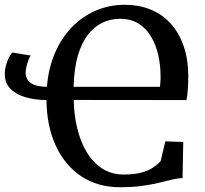

<svg xmlns="http://www.w3.org/2000/svg" viewBox="-20 -771 858 802"><path d="M745.5 -178 742.5 -27Q721 -26.5 697 -20.5Q673 -14.5 642.8 -7.2Q612.5 0 573 5.5Q533.5 11 480.5 11Q389 11 320.8 -33.8Q252.5 -78.5 214 -160.2Q175.5 -242 174 -353Q125.5 -353.5 86 -365Q46.5 -376.5 23.2 -400.5Q0 -424.5 0 -461.5Q0 -481.5 5.8 -500.8Q11.5 -520 19.2 -534Q27 -548 32.5 -551.5L108.5 -539Q104 -534 99 -520.5Q94 -507 90.5 -492.2Q87 -477.5 87 -468.5Q87 -453.5 94 -440Q101 -426.5 120.5 -417.8Q140 -409 176 -408.5Q182.5 -487.5 210 -550.8Q237.5 -614 281.5 -658.8Q325.5 -703.5 381.5 -727.2Q437.5 -751 501.5 -751Q559 -751 607 -732Q655 -713 690.2 -675.5Q725.5 -638 745.5 -583.2Q765.5 -528.5 766.5 -457Q766.5 -436.5 765.8 -417.2Q765 -398 763.2 -381.5Q761.5 -365 759 -353L288 -353.5Q289 -290.5 302.8 -234.2Q316.5 -178 342.8 -134.5Q369 -91 407.8 -66.5Q446.5 -42 497 -42Q541.5 -42 571 -50.2Q600.5 -58.5 619.5 -71.2Q638.5 -84 651 -98L670.5 -180.5ZM287.5 -408.5H648Q649 -416.5 649.8 -425.2Q650.5 -434 650.8 -443Q651 -452 650.5 -461Q650 -501 640.8 -541.8Q631.5 -582.5 611.8 -616.8Q592 -651 559.8 -671.8Q527.5 -692.5 480.5 -692.5Q442.5 -692.5 408.5 -676.5Q374.5 -660.5 347.8 -626.5Q321 -592.5 305.2 -538.5Q289.5 -484.5 287.5 -408.5Z"/></svg>

Font: Merriweather 28pt Medium
Style: Regular
Weight: 500
Version: Version 2.100